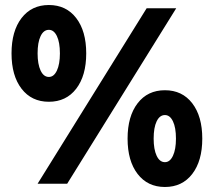

<svg xmlns="http://www.w3.org/2000/svg" viewBox="-20 -733 853 766"><path d="M175 -327Q106 -327 66 -379Q26 -431 26 -520Q26 -609 66 -661Q106 -713 175 -713Q244 -713 284 -661Q324 -609 324 -520Q324 -431 284 -379Q244 -327 175 -327ZM175 -426Q195 -426 207 -451.5Q219 -477 219 -520Q219 -564 207 -589Q195 -614 175 -614Q154 -614 142 -589Q130 -564 130 -520Q130 -477 142 -451.5Q154 -426 175 -426ZM130 0 565 -700H683L248 0ZM638 13Q569 13 529 -39Q489 -91 489 -180Q489 -269 529 -321Q569 -373 638 -373Q707 -373 747 -321Q787 -269 787 -180Q787 -91 747 -39Q707 13 638 13ZM638 -86Q658 -86 670 -111.5Q682 -137 682 -180Q682 -224 670 -249Q658 -274 638 -274Q617 -274 605 -249Q593 -224 593 -180Q593 -137 605 -111.5Q617 -86 638 -86Z"/></svg>

Font: Fustat ExtraBold
Style: Regular
Weight: 800
Designer: Mohamed Gaber, Khaled Hosny, Laura Garcia Mut
Foundry: Kief Type Foundry, Alif Type Foundry, Hard Type Foundry
Version: Version 1.007